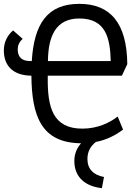

<svg xmlns="http://www.w3.org/2000/svg" viewBox="-20 -732 724 997"><path d="M509 245 520 187C465 177 434 145 434 94C434 55 450 27 478 5C535 -6 580 -30 619 -59L591 -127C552 -96 488 -64 408 -64C254 -64 226 -175 228 -331V-339H613L641 -399C639 -612 553 -712 392 -712C227 -712 157 -610 145 -415H136C94 -415 72 -435 72 -476C72 -494 80 -516 98 -530L48 -574C15 -546 0 -509 0 -470C0 -392 46 -340 143 -339C145 -130 194 10 401 12C379 37 366 67 366 104C366 189 424 236 509 245ZM229 -415V-419C231 -541 268 -636 392 -636C530 -636 552 -533 555 -415Z"/></svg>

Font: Finlandica
Style: Regular
Weight: 400
Designer: Niklas Ekholm, Juho Hiilivirta, Jaakko Suomalainen
Foundry: Helsinki Type Studio
Version: Version 2.000;Glyphs 3.2 (3202)